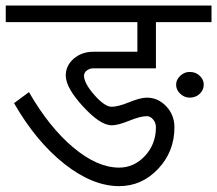

<svg xmlns="http://www.w3.org/2000/svg" viewBox="-33 -670 767 678"><path d="M636.7 -325.2Q618.2 -325.2 603.5 -338.9Q588.9 -352.5 588.9 -371.1Q588.9 -388.7 603.5 -402.3Q618.2 -416 636.7 -416Q658.2 -416 672.4 -402.3Q686.5 -388.7 686.5 -371.1Q686.5 -352.5 672.4 -338.9Q658.2 -325.2 636.7 -325.2ZM-12.7 -591.8V-650.4H713.9V-591.8H517.6V-428.7H296.9Q283.2 -428.7 273.4 -420.9Q263.7 -413.1 263.7 -403.3Q263.7 -376 300.3 -334.5Q336.9 -293 361.3 -293Q383.8 -293 423.3 -309.1Q462.9 -325.2 485.4 -325.2Q525.4 -325.2 554.2 -294.4Q583 -263.7 583 -220.7Q583 -134.8 525.4 -73.7Q467.8 -12.7 387.7 -12.7Q293.9 -12.7 194.3 -91.3Q94.7 -169.9 16.6 -305.7L69.3 -344.7Q140.6 -220.7 225.6 -149.4Q310.5 -78.1 387.7 -78.1Q440.4 -78.1 479 -119.6Q517.6 -161.1 517.6 -220.7Q517.6 -236.3 507.8 -248Q498 -259.8 485.4 -259.8Q462.9 -259.8 423.3 -243.7Q383.8 -227.5 361.3 -227.5Q321.3 -227.5 260.3 -293.9Q199.2 -360.4 199.2 -403.3Q199.2 -438.5 227.5 -462.9Q255.9 -487.3 296.9 -487.3H452.1V-591.8Z"/></svg>

Font: Lohit Devanagari
Style: Regular
Weight: 400
Version: 2.95.4